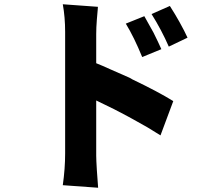

<svg xmlns="http://www.w3.org/2000/svg" viewBox="-20 -820 1009 902"><path d="M773 -601Q739 -679 692 -754L778 -792Q803 -753 823 -717Q847 -674 861 -643ZM432 -89Q432 -70 435 -21L441 62L275 50Q286 -28 286 -99V-670Q286 -739 275 -800L440 -788Q440 -782 439 -774L435 -728Q432 -690 432 -660V-523Q460 -512 497 -495L588 -455L602 -447Q725 -388 794 -345L734 -184L674 -221Q645 -238 610 -257L601 -262Q561 -284 514 -308L432 -348ZM648 -552Q610 -645 571 -709L658 -744Q681 -704 701 -667Q724 -621 738 -589Z"/></svg>

Font: Xiangcui Wave Sans Xiangcui Wave Sans
Style: Regular
Weight: 800
Width: 3
Version: Version 0.920;March 28, 2024;FontCreator 14.0.0.2814 64-bit